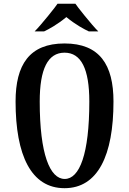

<svg xmlns="http://www.w3.org/2000/svg" viewBox="-20 -987 684 1017"><path d="M322.8 -39.1C244.1 -39.1 190.4 -170.9 190.4 -449.2C190.4 -621.6 233.4 -708 321.8 -708C410.2 -708 453.1 -621.6 453.1 -449.2C453.1 -170.9 401.4 -39.1 322.8 -39.1ZM321.8 9.8C498.5 9.8 581.1 -164.1 581.1 -449.2C581.1 -643.6 508.3 -756.8 321.8 -756.8C135.3 -756.8 62.5 -643.6 62.5 -449.2C62.5 -164.1 145 9.8 321.8 9.8ZM450.2 -820.8H500.5C465.8 -855 383.8 -958.5 379.4 -967.3H284.7C280.3 -958.5 198.2 -855 163.6 -820.8H213.9C236.8 -831.5 282.7 -856 331.5 -896.5C380.4 -856 427.2 -831.5 450.2 -820.8Z"/></svg>

Font: Amarante
Style: Regular
Weight: 400
Designer: Karolina Lach
Foundry: Sorkin Type Co.
Version: Version 1.001